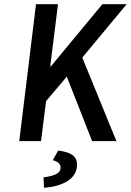

<svg xmlns="http://www.w3.org/2000/svg" viewBox="-20 -674 625 917"><path d="M72 0H176L200 -191L299 -308L420 0H536L373 -399L585 -654H469L223 -357H220L257 -654H152ZM258 45 232 91C257 98 272 109 269 132C266 156 234 167 188 173L190 223C268 217 339 188 347 125C353 78 328 54 258 45Z"/></svg>

Font: Falling Sky
Style: CondObl
Weight: 400
Designer: Paul D. Hunt
Foundry: Adobe Systems Incorporated
Version: Version 1.02